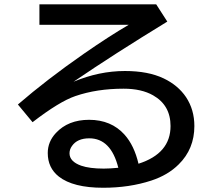

<svg xmlns="http://www.w3.org/2000/svg" viewBox="-20 -821 1020 901"><path d="M165 -800.8H712.9L765.1 -719.7Q511.2 -564.5 325.2 -437.5Q445.3 -487.8 566.4 -487.8Q675.3 -487.8 748 -453.1Q815.4 -420.9 853 -365.2Q892.1 -306.2 892.1 -229.5Q892.1 -122.1 818.8 -49.8Q768.6 0.5 689.9 26.4Q586.9 60.1 464.4 60.1Q323.2 60.1 256.3 7.8Q204.1 -33.2 204.1 -103Q204.1 -155.8 242.2 -196.8Q299.8 -258.8 397.9 -258.8Q502 -258.8 564.5 -189Q609.9 -138.2 629.9 -52.7Q780.3 -100.6 780.3 -229.5Q780.3 -327.1 698.7 -373.5Q644 -404.8 560.1 -404.8Q434.6 -404.8 333.5 -370.1Q258.8 -344.7 132.8 -247.6L64 -330.6Q199.7 -447.8 373 -568.4Q492.7 -651.4 584 -704.6H165ZM535.2 -33.7Q500.5 -171.9 398.9 -171.9Q342.8 -171.9 317.9 -136.2Q306.2 -120.1 306.2 -101.6Q306.2 -63 360.8 -43.5Q400.4 -29.8 466.8 -29.8Q495.1 -29.8 535.2 -33.7Z"/></svg>

Font: BIZ UDPGothic
Style: Bold
Weight: 700
Designer: TypeBank Co., Ltd.
Foundry: Morisawa Inc.
Version: Version 1.051